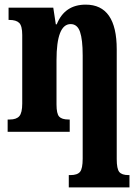

<svg xmlns="http://www.w3.org/2000/svg" viewBox="-20 -569 598 829"><path d="M277 187H284Q314 187 325.5 173Q337 159 337 116V-330Q337 -398 325.5 -431.5Q314 -465 285 -465Q224 -465 224 -309V-118Q224 -78 235.5 -65.5Q247 -53 276 -53H281V0H13V-53H22Q51 -53 63.5 -67.5Q76 -82 76 -122V-418Q76 -457 63 -470Q50 -483 20 -483H17V-536H210L221 -464H225Q259 -549 350 -549Q484 -549 484 -356V118Q484 160 495 173.5Q506 187 535 187H539V240H277Z"/></svg>

Font: Noto Serif CondExtraBold
Style: Regular
Weight: 800
Width: 3
Designer: Monotype Design Team
Foundry: Monotype Imaging Inc.
Version: Version 1.001